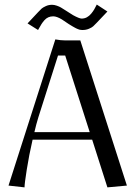

<svg xmlns="http://www.w3.org/2000/svg" viewBox="-20 -809 590 837"><path d="M100.1 -707 146 -755.9Q156.2 -767.1 161.6 -771.7Q167 -776.4 179.4 -782.2Q191.9 -788.1 207 -788.1Q216.8 -788.1 227.8 -784.2Q238.8 -780.3 245.4 -776.4Q252 -772.5 268.1 -762.2L297.9 -743.2Q325.7 -728 335.9 -728Q348.1 -728 358.6 -733.6Q369.1 -739.3 377.4 -749.3Q385.7 -759.3 390.9 -768.3Q396 -777.3 401.9 -789.1L448.2 -758.8L401.9 -710Q392.1 -699.7 386.2 -694.3Q380.4 -689 367.7 -683.6Q355 -678.2 339.8 -678.2Q335.9 -678.2 332.3 -678.7Q328.6 -679.2 325.7 -679.9Q322.8 -680.7 318.4 -682.6Q314 -684.6 311.8 -685.5Q309.6 -686.5 304.4 -689.5Q299.3 -692.4 297.1 -693.6Q294.9 -694.8 288.6 -698.7Q282.2 -702.6 279.8 -704.1L250 -724.1Q227.5 -737.8 211.9 -737.8Q200.2 -737.8 190.7 -733.6Q181.2 -729.5 173.3 -720.5Q165.5 -711.4 160.9 -704.1Q156.2 -696.8 148.9 -683.6Q148.4 -682.6 147.9 -681.9Q147.5 -681.2 147 -680.2Q146.5 -679.2 146 -678.2ZM330.1 -632.8 533.2 0 448.2 7.8 381.8 -200.2H122.1Q106.4 -131.8 96.7 -69.8Q86.9 -7.8 86.9 7.8L17.1 0L221.2 -637.2Q245.1 -632.8 265.1 -632.8ZM264.2 -566.9H232.9L147 -296.9Q138.2 -268.6 129.9 -232.9H371.1Z"/></svg>

Font: Resagokr
Style: Regular
Weight: 500
Designer: gluk
Foundry: gluk
Version: Version 0.95